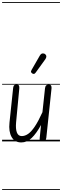

<svg xmlns="http://www.w3.org/2000/svg" viewBox="-25 -1349 592 1832"><path d="M178.5 10Q115 10 85.8 -41.8Q56.5 -93.5 65.5 -178.5L100 -506.5Q101 -519 106 -530Q111 -541 132.5 -541Q153 -541 156.8 -530.5Q160.5 -520 159 -504L128.5 -180.5Q123 -119.5 136 -85Q149 -50.5 182.5 -50.5Q213 -50.5 243.5 -71.5Q274 -92.5 307.5 -142.5Q341 -192.5 380 -278.5L404.5 -506.5Q405.5 -514.5 408.2 -522.5Q411 -530.5 418.2 -535.8Q425.5 -541 439 -541Q459 -541 463.5 -530.2Q468 -519.5 466.5 -504L417 -35Q415 -16.5 406 -8.2Q397 0 376 0Q360.5 0 356.2 -7.5Q352 -15 354 -33L366.5 -156.5Q322.5 -76 277.8 -33Q233 10 178.5 10ZM178.5 10Q115 10 85.8 -41.8Q56.5 -93.5 65.5 -178.5L100 -506.5Q101 -519 106 -530Q111 -541 132.5 -541Q153 -541 156.8 -530.5Q160.5 -520 159 -504L128.5 -180.5Q123 -119.5 136 -85Q149 -50.5 182.5 -50.5Q213 -50.5 243.5 -71.5Q274 -92.5 307.5 -142.5Q341 -192.5 380 -278.5L404.5 -506.5Q405.5 -514.5 408.2 -522.5Q411 -530.5 418.2 -535.8Q425.5 -541 439 -541Q459 -541 463.5 -530.2Q468 -519.5 466.5 -504L417 -35Q415 -16.5 406 -8.2Q397 0 376 0Q360.5 0 356.2 -7.5Q352 -15 354 -33L366.5 -156.5Q322.5 -76 277.8 -33Q233 10 178.5 10ZM284 -647.5Q276 -652.5 272 -660Q268 -667.5 277 -683L354 -817Q366.5 -838.5 381.8 -839.2Q397 -840 406 -832.5Q417.5 -822 417 -809.2Q416.5 -796.5 408 -784.5L315.5 -656.5Q306.5 -644 298.8 -643.8Q291 -643.5 284 -647.5ZM-5 455H547V463H-5ZM-5 -16H547V0H-5ZM-5 -549H547V-541H-5ZM-5 -1329H547V-1321H-5Z"/></svg>

Font: Edu SA Dotted Guide
Style: Regular
Weight: 400
Designer: Tina and Corey Anderson, Eben Sorkin, Mirko Velimirovic
Foundry: Google for Education
Version: Version 2.000